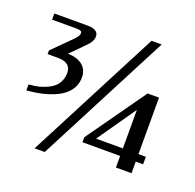

<svg xmlns="http://www.w3.org/2000/svg" viewBox="-131 -840 1044 1027"><g transform="rotate(20 391.0 -326.0)"><path d="M561 -702.6H618.7L227.5 51.8H169.9ZM702.6 -109.4H744.6V-66.4H702.6V-0.5H613.8V-66.4H399.4V-94.7L637.7 -430.7H702.6ZM613.8 -109.4V-328.6L461.4 -109.4ZM22.5 -627V-662.1H213.9Q233.4 -662.1 245.4 -658Q257.3 -653.8 263.7 -647.7Q270 -641.6 272 -634.8Q273.9 -627.9 273.9 -622.1Q273.9 -607.9 266.8 -594.5Q259.8 -581.1 247.1 -568.4L164.6 -484.4Q192.9 -484.4 214.1 -477.3Q235.4 -470.2 249.8 -457.8Q264.2 -445.3 271.2 -428.2Q278.3 -411.1 278.3 -391.1Q278.3 -361.8 267.6 -338.9Q256.8 -315.9 238.3 -298.1Q219.7 -280.3 194.8 -267.6Q169.9 -254.9 141.4 -245.8Q112.8 -236.8 82.3 -231.7Q51.8 -226.6 22.5 -224.1V-258.3Q38.1 -259.3 60.1 -262.5Q82 -265.6 108.9 -275.9Q155.8 -293.5 176 -321.5Q196.3 -349.6 196.3 -385.7Q196.3 -398.9 192.4 -409.9Q188.5 -420.9 179.7 -429Q170.9 -437 156.7 -441.4Q142.6 -445.8 121.6 -445.8H63V-466.3L169.9 -573.2Q178.2 -581.5 185.3 -591.3Q192.4 -601.1 192.4 -610.4Q192.4 -620.1 185.3 -623.5Q178.2 -627 162.1 -627Z"/></g></svg>

Font: Federov2
Style: Regular
Weight: 400
Designer: Olexa M. Volochay | Cyreal.org
Foundry: Olexa M. Volochay | Cyreal.org
Version: Version 1.000